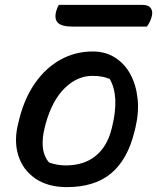

<svg xmlns="http://www.w3.org/2000/svg" viewBox="-20 -756 644 787"><path d="M361 -545Q412 -545 451.5 -520Q491 -495 514.5 -451.5Q538 -408 544 -351.5Q550 -295 535 -232L531 -216Q503 -102 435.5 -45.5Q368 11 254 11Q176 11 124.5 -24.5Q73 -60 54.5 -120.5Q36 -181 56 -256L60 -272Q82 -357 125.5 -418Q169 -479 229 -512Q289 -545 361 -545ZM358 -445Q297 -445 245.5 -395Q194 -345 167 -248L164 -236Q152 -191 155.5 -153.5Q159 -116 181 -90Q214 -78 249 -78Q324 -78 371.5 -116.5Q419 -155 437 -226L440 -238Q470 -362 430 -432Q403 -445 358 -445ZM221 -736H563Q589 -736 598.5 -722Q608 -708 601 -685Q597 -672 592.5 -663.5Q588 -655 582 -647H277Q233 -647 217.5 -662.5Q202 -678 210 -709Q214 -724 221 -736Z"/></svg>

Font: Recursive Sn Csl St Med
Style: Italic
Weight: 500
Italic angle: -15°
Version: Version 1.079;hotconv 1.0.112;makeotfexe 2.5.65598; ttfautoh